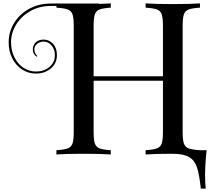

<svg xmlns="http://www.w3.org/2000/svg" viewBox="-20 -820 1244 1130"><path d="M1187 212Q1187 262 1191 290H1162Q1153 207 1139.5 165.5Q1126 124 1093 104.5Q1060 85 995 85Q895 85 837 89V64Q882 61 903 53.5Q924 46 931.5 25Q939 4 939 -44V-345H531V-44Q531 4 538.5 25Q546 46 566.5 53.5Q587 61 632 64V89Q574 85 473 85Q365 85 312 89V64Q357 61 378 53.5Q399 46 406.5 25Q414 4 414 -44V-667Q414 -715 406.5 -736Q399 -757 378 -764.5Q357 -772 312 -775V-800Q365 -796 473 -796Q573 -796 632 -800V-775Q587 -772 566.5 -764.5Q546 -757 538.5 -736Q531 -715 531 -667V-371H939V-667Q939 -715 931.5 -736Q924 -757 903 -764.5Q882 -772 837 -775V-800Q895 -796 996 -796Q1104 -796 1157 -800V-775Q1112 -772 1091 -764.5Q1070 -757 1062.5 -736Q1055 -715 1055 -667V-44Q1055 4 1062.5 25Q1070 46 1091 53.5Q1112 61 1157 64H1196Q1187 147 1187 212ZM562 -785H278Q212 -785 159 -755Q106 -725 75.5 -676Q45 -627 45 -571Q45 -523 64.5 -483.5Q84 -444 117.5 -421.5Q151 -399 192 -399Q238 -399 270.5 -425.5Q303 -452 303 -496Q303 -528 284 -551.5Q265 -575 237 -575Q214 -575 198 -561.5Q182 -548 182 -529Q182 -517 187.5 -506.5Q193 -496 200 -490L197 -486Q173 -500 173 -529Q173 -554 190.5 -570.5Q208 -587 237 -587Q270 -587 292.5 -562Q315 -537 315 -496Q315 -447 279 -417Q243 -387 192 -387Q148 -387 111.5 -410Q75 -433 53 -475Q31 -517 31 -571Q31 -633 63.5 -685.5Q96 -738 152.5 -768.5Q209 -799 278 -799H562Z"/></svg>

Font: Myanmar April Display
Style: Regular
Weight: 400
Designer: Khon Soe Zaw Thu
Foundry: Myanmar OS
Version: Version 2.50 April 12, 2019